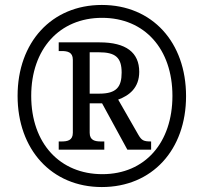

<svg xmlns="http://www.w3.org/2000/svg" viewBox="-20 -745 822 775"><path d="M391 10C594 10 731 -140 731 -357C731 -574 595 -725 391 -725C188 -725 51 -574 51 -358C51 -142 188 10 391 10ZM393 -42C223 -42 106 -165 106 -358C106 -547 220 -673 392 -673C564 -673 676 -547 676 -358C676 -170 566 -42 393 -42ZM217 -141H401V-174H388C364 -174 342 -178 342 -209V-328H392L494 -141H590V-174C560 -174 552 -178 539 -200L457 -343C501 -359 542 -390 542 -455C542 -533 489 -574 382 -574H217V-539H228C252 -539 274 -535 274 -504V-209C274 -178 252 -174 228 -174H217ZM381 -367H342V-534H379C446 -534 471 -513 471 -452C471 -394 450 -367 381 -367Z"/></svg>

Font: Noto Serif Armenian SemiCondensed Medium
Style: Regular
Weight: 500
Width: 4
Designer: Monotype Design Team
Foundry: Monotype Imaging Inc.
Version: Version 2.008